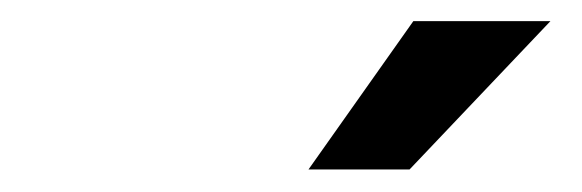

<svg xmlns="http://www.w3.org/2000/svg" viewBox="-20 -630 540 178"><path d="M266 -472.9 363.2 -610.4H490.3L359.7 -472.9Z"/></svg>

Font: Afacad SemiBold
Style: Italic
Weight: 600
Italic angle: -14°
Designer: Kristian Moeller
Foundry: Dicotype
Version: Version 1.000